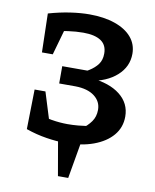

<svg xmlns="http://www.w3.org/2000/svg" viewBox="-93 -738 802 995"><g transform="rotate(10 308.5 -241.0)"><path d="M286 10Q243 10 188.5 1.5Q134 -7 80 -26L109 -116Q157 -102 200 -95Q243 -88 283 -88Q311 -88 338.5 -90.5Q366 -93 393 -97L359 -79Q388 -99 407 -125.5Q426 -152 426 -188Q426 -232 390 -259.5Q354 -287 290 -288H204V-379H382L278 -347Q316 -366 345 -384Q374 -402 390.5 -424.5Q407 -447 407 -481Q407 -526 375 -547.5Q343 -569 282 -569Q244 -569 201 -563Q158 -557 112 -546L83 -635Q142 -652 196.5 -660Q251 -668 297 -668Q374 -668 431.5 -648Q489 -628 520 -591.5Q551 -555 551 -505Q551 -437 498 -389.5Q445 -342 356 -329L361 -344Q459 -336 515 -292Q571 -248 571 -178Q571 -121 535.5 -79Q500 -37 436 -13.5Q372 10 286 10ZM80 -26 84 -235H141L206 -26ZM88 -431 83 -635 203 -636 145 -431ZM281 186 244 -27H372L335 186Z"/></g></svg>

Font: Piazzolla 24pt
Style: Bold
Weight: 700
Designer: Juan Pablo del Peral
Foundry: Huerta Tipografica
Version: Version 2.005